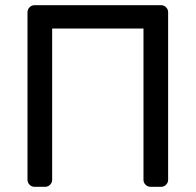

<svg xmlns="http://www.w3.org/2000/svg" viewBox="-20 -720 754 740"><path d="M601 -700Q612 -700 620 -692Q628 -684 628 -673V-27Q628 -16 620 -8Q612 0 601 0H560Q549 0 541 -8Q533 -16 533 -27V-610H181V-27Q181 -16 173 -8Q165 0 154 0H113Q102 0 94 -8Q86 -16 86 -27V-673Q86 -684 94 -692Q102 -700 113 -700Z"/></svg>

Font: Rubik
Style: Regular
Weight: 400
Designer: Hubert & Fischer
Foundry: Hubert & Fischer
Version: Version 1.002; ttfautohint (v1.6)